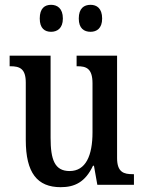

<svg xmlns="http://www.w3.org/2000/svg" viewBox="-20 -767 598 797"><path d="M356 -635C381 -635 404 -649 404 -690C404 -733 381 -747 356 -747C329 -747 307 -733 307 -690C307 -649 329 -635 356 -635ZM192 -635C217 -635 241 -649 241 -690C241 -733 217 -747 192 -747C166 -747 145 -733 145 -690C145 -649 166 -635 192 -635ZM232 10C290 10 334 -11 366 -79H370L384 0H536V-44H531C495 -44 466 -51 466 -111V-536H298V-492H301C337 -492 364 -484 364 -421V-218C364 -121 336 -57 269 -57C207 -57 190 -104 190 -195V-536H20V-492H23C62 -492 87 -482 87 -424V-186C87 -49 135 10 232 10Z"/></svg>

Font: Noto Serif Myanmar Condensed Medium
Style: Regular
Weight: 500
Width: 3
Designer: Ben Mitchell and the Monotype Design Team
Foundry: Monotype Imaging Inc.
Version: Version 2.106